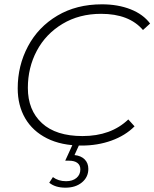

<svg xmlns="http://www.w3.org/2000/svg" viewBox="-20 -669 715 889"><path d="M62 -260Q62 -365 109.5 -454.5Q157 -544 245.5 -596.5Q334 -649 452 -649Q526 -649 584.5 -626Q643 -603 675 -560L642 -530Q578 -605 448 -605Q347 -605 269.5 -558.5Q192 -512 150.5 -434Q109 -356 109 -262Q109 -159 174 -99Q239 -39 362 -39Q494 -39 574 -116L603 -84Q560 -41 496 -18Q432 5 358 5Q264 5 197.5 -28.5Q131 -62 96.5 -121.5Q62 -181 62 -260ZM208 177 225 151Q250 170 286 170Q316 170 334 155Q352 140 352 115Q352 96 338.5 85.5Q325 75 299 75H282L319 -6H350L325 49Q355 52 372 69Q389 86 389 113Q389 151 359.5 175.5Q330 200 283 200Q236 200 208 177Z"/></svg>

Font: Montserrat Ace
Style: Light Italic
Weight: 300
Italic angle: -11.3°
Designer: Julieta Ulanovsky
Foundry: Julieta Ulanovsky
Version: Version 1